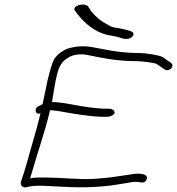

<svg xmlns="http://www.w3.org/2000/svg" viewBox="-20 -869 782 848"><path d="M73 -68C67 -51 82 -36 101 -43C118 -48 142 -50 181 -48C287 -43 357 -36 472 -50C519 -57 542 -61 553 -63C562 -65 571 -66 579 -66C598 -66 618 -55 627 -75C637 -98 609 -102 588 -102C578 -102 567 -101 554 -98L471 -86C418 -80 375 -77 348 -78C276 -80 202 -88 129 -84L113 -81C115 -87 116 -94 119 -101C144 -189 179 -288 201 -382H207C224 -381 244 -378 269 -373C314 -365 371 -356 425 -353H451C467 -353 484 -361 486 -370C488 -380 477 -389 460 -389H434C418 -390 399 -392 374 -395C328 -400 267 -416 221 -418H210C212 -431 213 -444 216 -457C220 -478 222 -497 226 -514C235 -555 243 -593 278 -612C294 -625 328 -633 362 -627C427 -614 491 -599 581 -599C602 -599 666 -592 672 -586C686 -578 697 -568 711 -560C720 -556 733 -562 737 -568C749 -584 736 -590 728 -597C717 -602 708 -612 698 -617C688 -624 628 -635 590 -635C530 -635 479 -643 435 -652L386 -661C348 -668 307 -664 275 -653C247 -640 222 -620 213 -594C205 -573 197 -543 190 -514C186 -496 182 -477 178 -456C175 -441 171 -425 168 -409L152 -401C129 -393 135 -358 159 -369C149 -326 138 -287 125 -243C108 -185 92 -120 73 -68ZM310 -823 326 -802C353 -768 396 -729 453 -715C469 -712 500 -707 512 -702C521 -699 534 -695 547 -698C570 -703 579 -724 558 -731C543 -736 534 -739 513 -743C482 -748 473 -748 454 -761C423 -777 402 -796 382 -820L369 -841C351 -859 299 -844 310 -823Z"/></svg>

Font: Stray Cat
Style: SuExtObl
Weight: 400
Version: Version 1.0